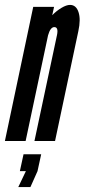

<svg xmlns="http://www.w3.org/2000/svg" viewBox="-20 -575 345 783"><path d="M0 0H84.5L176 -431Q185.5 -464.5 201.5 -464.5Q219 -464.5 212.5 -432.5L120.5 0H204.5L299.5 -448Q310 -496 300.2 -525.5Q290.5 -555 265.5 -555Q251 -555 230.8 -543Q210.5 -531 193 -513L200.5 -547H115.5ZM54.5 188H104L133 123L148 54H76L61 123H85.5Z"/></svg>

Font: League Gothic SemiCondensed Italic
Style: Regular
Weight: 400
Width: 4
Designer: The League of Moveable Type
Version: Version 1.600; ttfautohint (v1.8.3)